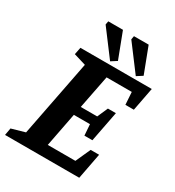

<svg xmlns="http://www.w3.org/2000/svg" viewBox="-209 -928 951 1042"><g transform="rotate(30 266.5 -407.0)"><path d="M-16 0 -8 -45 76 -69 169 -546 93 -569 102 -614H549L521 -468H468L463 -546H305L264 -337H367L396 -403H446L409 -212H359L354 -281H253L212 -69H385L427 -162H480L449 0ZM439 -631 318 -792 322 -814H414L475 -654ZM278 -631 157 -792 161 -814H253L314 -654Z"/></g></svg>

Font: Manuale
Style: Italic
Weight: 400
Italic angle: -11°
Designer: Eduardo Tunni / Pablo Cosgaya
Foundry: Eduardo Tunni / Pablo Cosgaya
Version: Version 1.002